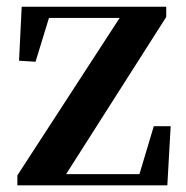

<svg xmlns="http://www.w3.org/2000/svg" viewBox="-20 -556 557 576"><path d="M32.1 0V-29.9L351.2 -521.1V-491.9L343.2 -502.1H231.7H96.9L132.7 -521.1L86.6 -370.7L37.1 -373.9L45.1 -535.7H478.7V-505.1L165.8 -13.9L170.3 -52.5L172.8 -33.6H286.8H422L393.4 -17.1L441.4 -177.5H492L482 0Z"/></svg>

Font: Noto Serif HK
Style: Regular
Weight: 200
Designer: Ryoko NISHIZUKA 西塚涼子 (kana & ideographs); Frank Grießhammer (Latin, Greek & Cyrillic); Wenlong ZHANG 张文龙 (bopomofo); San
Foundry: Adobe
Version: Version 2.001;hotconv 1.1.0;makeotfexe 2.6.0